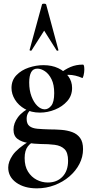

<svg xmlns="http://www.w3.org/2000/svg" viewBox="-20 -750 491 1052"><path d="M182 282Q113 282 69 250.5Q25 219 25 168Q25 136 49.5 100Q74 64 144 21L154 32Q142 40 133 51.5Q124 63 119.5 79Q115 95 115 116Q115 161 133.5 190.5Q152 220 181 235Q210 250 242 250Q292 250 322.5 218Q353 186 353 131Q353 86 333.5 67Q314 48 280 43.5Q246 39 201 39Q167 38 133 33Q99 28 76.5 11.5Q54 -5 54 -40Q54 -75 78.5 -108Q103 -141 157 -167L166 -161Q146 -149 136 -134.5Q126 -120 126 -99Q126 -71 141.5 -59Q157 -47 185 -44.5Q213 -42 250 -41Q284 -41 316.5 -38.5Q349 -36 376 -26Q403 -16 419 6Q435 28 435 67Q435 110 415 148.5Q395 187 360 217Q325 247 279 264.5Q233 282 182 282ZM199 -133Q151 -133 116 -153Q81 -173 62 -204Q43 -235 43 -268Q43 -310 70 -338Q97 -366 137.5 -379.5Q178 -393 218 -393Q264 -393 299 -376.5Q334 -360 354.5 -332Q375 -304 375 -268Q375 -226 348.5 -196Q322 -166 281.5 -149.5Q241 -133 199 -133ZM225 -151Q245 -151 261 -171Q277 -191 277 -240Q277 -286 262.5 -315.5Q248 -345 226.5 -359.5Q205 -374 185 -374Q161 -374 150.5 -354Q140 -334 140 -298Q140 -255 152.5 -222Q165 -189 184.5 -170Q204 -151 225 -151ZM302 -313 304 -345Q336 -370 366.5 -383Q397 -396 434 -396Q439 -396 440.5 -388Q442 -380 442 -368Q442 -354 438 -337Q434 -320 430 -323Q412 -331 393 -335.5Q374 -340 356 -340Q344 -340 332.5 -338.5Q321 -337 308 -332ZM300 -476Q302 -474 297 -472.5Q292 -471 290 -474L222 -582L153 -474Q152 -471 146.5 -472.5Q141 -474 142 -476L210 -725Q211 -730 221 -730Q231 -730 233 -725Z"/></svg>

Font: Cormorant Garamond Light
Style: Bold
Weight: 700
Version: Version 4.001